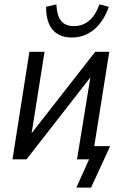

<svg xmlns="http://www.w3.org/2000/svg" viewBox="-20 -726 581 875"><path d="M328 129 386 0H333L342 -60H482L395 129ZM37 0 114 -490H183L117 -74H89L414 -490H478L400 0H331L399 -417H426L101 0ZM307 -555Q269 -555 242.5 -571Q216 -587 203 -618Q190 -649 190 -695L237 -706Q239 -656 258 -631.5Q277 -607 317 -607Q357 -607 386.5 -632Q416 -657 433 -706L476 -695Q460 -650 435.5 -619Q411 -588 378.5 -571.5Q346 -555 307 -555Z"/></svg>

Font: Nunito Sans 10pt Condensed
Style: Italic
Weight: 400
Width: 3
Italic angle: -9°
Designer: Vernon Adams
Foundry: Vernon Adams
Version: Version 3.101;gftools[0.9.27]